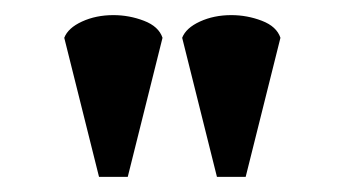

<svg xmlns="http://www.w3.org/2000/svg" viewBox="-20 -720 456 254"><path d="M65 -486ZM221 -670Q226 -683 244.5 -691.5Q263 -700 286 -700Q307 -700 326.5 -692.5Q346 -685 351 -670L305 -486H267ZM65 -670Q70 -683 88.5 -691.5Q107 -700 130 -700Q151 -700 170.5 -692.5Q190 -685 195 -670L149 -486H111Z"/></svg>

Font: PT Serif
Style: Bold
Weight: 700
Designer: A.Korolkova, O.Umpeleva, V.Yefimov
Foundry: ParaType Ltd
Version: Version 1.000W OFL; ttfautohint (v1.6)